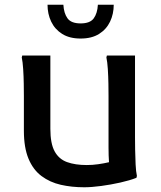

<svg xmlns="http://www.w3.org/2000/svg" viewBox="-20 -780 682 812"><path d="M336 12Q283 12 237 1.5Q191 -9 155.5 -35.5Q120 -62 100.5 -109Q81 -156 81 -227V-374Q81 -394 80.5 -425.5Q80 -457 78 -488Q76 -519 72 -537L74 -545H193V-235Q193 -173 211 -140Q229 -107 263.5 -94.5Q298 -82 347 -82Q371 -82 395.5 -85.5Q420 -89 441 -94Q440 -107 439.5 -123Q439 -139 439 -156V-374Q439 -394 438.5 -425.5Q438 -457 436 -488Q434 -519 430 -537L432 -545H551V-199Q551 -179 551.5 -147.5Q552 -116 553.5 -85Q555 -54 559 -36L557 -28Q529 -17 489 -8Q449 1 408 6.5Q367 12 336 12ZM321 -617Q274 -617 243 -636.5Q212 -656 196.5 -688.5Q181 -721 181 -760H248Q250 -724 265.5 -702.5Q281 -681 321 -681Q361 -681 376.5 -702.5Q392 -724 394 -760H461Q461 -721 445.5 -688.5Q430 -656 399 -636.5Q368 -617 321 -617Z"/></svg>

Font: Kufam Medium
Style: Regular
Weight: 500
Designer: Wael Morcos, Artur Schmal
Foundry: Original Type
Version: Version 1.300; ttfautohint (v1.8.3)